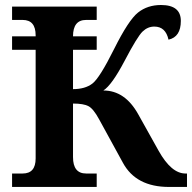

<svg xmlns="http://www.w3.org/2000/svg" viewBox="-20 -740 760 760"><path d="M269 -543V-387.2Q316.9 -387.2 345.7 -409.2Q374.5 -431.2 431.6 -545.9Q488.8 -660.6 526.4 -690.4Q564 -720.2 617.2 -720.2Q695.8 -720.2 695.8 -657.2Q695.8 -593.8 647 -583Q635.7 -634.8 590.8 -634.8Q564.9 -634.8 544.4 -615.2Q523.9 -595.7 473.4 -499.5Q422.9 -403.3 389.2 -381.8Q474.6 -381.8 526.9 -288.1L607.9 -143.1Q658.2 -53.2 713.9 -53.2H720.2V0H648.9Q518.6 0 466.8 -95.2L372.1 -268.1Q349.6 -309.6 330.1 -319.8Q310.5 -330.1 269 -330.1V-118.2Q269 -53.2 320.8 -53.2H362.8V0H27.8V-53.2H69.8Q121.1 -53.2 121.1 -112.8V-543H27.8V-596.2H121.1V-600.1Q121.1 -661.1 69.8 -661.1H27.8V-713.9H362.8V-661.1H320.8Q269 -661.1 269 -596.2H362.8V-543Z"/></svg>

Font: Droid Serif
Style: Bold
Weight: 700
Designer: Monotype Design team
Foundry: Monotype Imaging Inc.
Version: Version 1.03